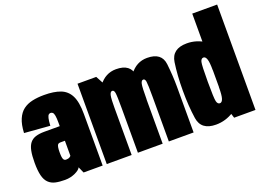

<svg xmlns="http://www.w3.org/2000/svg" viewBox="-112 -1062 1832 1344"><g transform="rotate(-20 804.0 -390.0)"><path d="M171 4.5Q192.5 4.5 212 0Q231.5 -4.5 247.5 -12Q263.5 -19.5 274.5 -28Q285.5 -36.5 289.5 -46L310 0H452V-384Q452 -473.5 428 -520.8Q404 -568 356.2 -586.2Q308.5 -604.5 234.5 -604.5Q186 -604.5 146.5 -595.8Q107 -587 78.5 -565.5Q50 -544 32.8 -504.2Q15.5 -464.5 12.5 -402L203 -387Q205 -424 209.5 -442Q214 -460 220.5 -465.5Q227 -471 234.5 -471Q244.5 -471 251 -464.5Q257.5 -458 260.8 -440Q264 -422 264 -385V-362H149Q111 -362 84.2 -353.5Q57.5 -345 41.2 -324.5Q25 -304 18 -269.2Q11 -234.5 11 -181Q11 -122 20.2 -85.2Q29.5 -48.5 49.8 -28.8Q70 -9 99.8 -2.2Q129.5 4.5 171 4.5ZM226.5 -126.5Q220.5 -126.5 215.8 -128.8Q211 -131 207.5 -137.2Q204 -143.5 202.2 -156Q200.5 -168.5 200.5 -190.5Q200.5 -212.5 202.8 -225.5Q205 -238.5 208.5 -244Q212 -249.5 217.5 -251.5Q223 -253.5 230 -253.5H263V-142Q260.5 -137.5 254.2 -133.5Q248 -129.5 240.8 -128Q233.5 -126.5 226.5 -126.5Z M482.5 0H668V-513L622 -598.5H482.5ZM714.5 0H899V-342Q899 -421 888.8 -511.5Q878.5 -602 769.5 -602Q690.5 -602 639 -533.2Q587.5 -464.5 587.5 -385.5L667.5 -330Q667.5 -421 673.5 -444.8Q679.5 -468.5 693.5 -468.5Q707 -468.5 710.8 -446Q714.5 -423.5 714.5 -332ZM945 0H1129.5V-342Q1129.5 -420.5 1119.5 -511.2Q1109.5 -602 1001 -602Q921.5 -602 870 -533Q818.5 -464 818.5 -385.5L899.5 -330Q899.5 -421 905 -444.8Q910.5 -468.5 924.5 -468.5Q938 -468.5 941.5 -446Q945 -423.5 945 -332Z M1431.5 0H1590.5V-785H1405V-83.5ZM1297 2.5Q1369 2.5 1431 -37.5Q1493 -77.5 1493 -168.5L1404.5 -238Q1404.5 -177 1396.5 -153Q1388.5 -129 1373 -129Q1356 -129 1350 -152.8Q1344 -176.5 1344 -300Q1344 -422 1350 -445.8Q1356 -469.5 1373 -469.5Q1388.5 -469.5 1396.5 -445.8Q1404.5 -422 1404.5 -363L1493 -430Q1493 -521 1431 -561.8Q1369 -602.5 1297 -602.5Q1186.5 -602.5 1172.5 -508.2Q1158.5 -414 1158.5 -300.5Q1158.5 -186.5 1172.5 -92Q1186.5 2.5 1297 2.5Z"/></g></svg>

Font: Anybody ExtraCondensed Black
Style: Regular
Weight: 900
Width: 2
Version: Version 1.113;gftools[0.9.25]